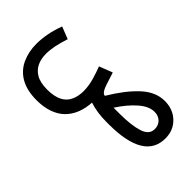

<svg xmlns="http://www.w3.org/2000/svg" viewBox="-80 -790 1418 1418"><g transform="rotate(45 629.0 -81.5)"><path d="M341.8 251.5Q239.7 251.5 173.6 213.6Q107.4 175.8 75.7 106.4Q45.4 39.1 45.4 -41.5Q45.4 -149.4 89.4 -267.6L185.1 -230Q147.5 -117.2 147.5 -42Q147.5 69.8 225.6 115.7Q268.1 140.6 341.8 140.6Q482.9 140.6 522 49.8Q539.6 8.3 539.6 -40.5Q539.6 -95.7 523.4 -152.3Q508.3 -204.6 490.2 -251.5L594.2 -291.5L625 -195.8Q647 -128.4 674.8 -128.4Q753.9 -260.7 836.4 -337.4Q919.9 -415 1014.2 -415Q1101.6 -415 1157.7 -360.6Q1213.9 -306.2 1213.9 -222.7Q1213.9 0 844.2 0H818.4Q720.7 0 643.1 -25.9Q639.6 36.6 619.6 87.2Q599.6 137.7 563 174.6Q526.4 211.4 470.2 231.4Q414.1 251.5 341.8 251.5ZM1017.6 -304.7Q960.9 -304.7 899.9 -252Q838.4 -198.7 782.2 -111.8H845.7Q966.8 -111.8 1038.6 -134.8Q1109.4 -157.2 1109.4 -215.8Q1109.4 -254.9 1084 -279.8Q1058.6 -304.7 1017.6 -304.7Z"/></g></svg>

Font: Vazirmatn UI FD NL Medium
Style: Regular
Weight: 500
Designer: Saber Rastikerdar
Foundry: Saber Rastikerdar
Version: Version 33.003